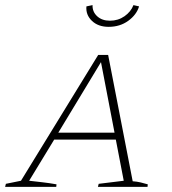

<svg xmlns="http://www.w3.org/2000/svg" viewBox="-41 -731 672 751"><path d="M478 -22Q494 -21 509 -17.5Q524 -14 537 -10L536 0H342L345 -12L443 -24L412 -185H171L73 -24Q99 -21 125.5 -18Q152 -15 180 -10L179 0H-21L-18 -12L41 -24L343 -516H382ZM187 -212H407L354 -488ZM384 -626Q343 -626 318.5 -649.5Q294 -673 297 -706L321 -711Q320 -685 339 -667.5Q358 -650 389 -650Q421 -650 446 -667.5Q471 -685 481 -711L503 -706Q493 -673 460.5 -649.5Q428 -626 384 -626Z"/></svg>

Font: Piazzolla SC Thin
Style: Italic
Weight: 100
Italic angle: -11.3°
Designer: Juan Pablo del Peral
Foundry: Huerta Tipografica
Version: Version 1.330